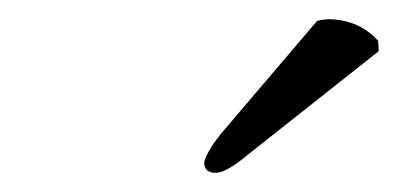

<svg xmlns="http://www.w3.org/2000/svg" viewBox="-20 -673 418 202"><path d="M313.5 -650.9Q320.3 -652.8 327.6 -652.8Q358.9 -651.4 377.9 -629.9L378.4 -619.1L240.2 -509.8Q217.3 -490.7 206.5 -491.2Q195.8 -491.2 194.8 -501Q194.8 -502.9 195.3 -503.9Q198.7 -515.1 212.4 -532.2Z"/></svg>

Font: Linux Libertine Display Slanted O
Style: Slanted
Weight: 400
Designer: Philipp H. Poll
Foundry: Philipp H. Poll
Version: Version 5.0.9